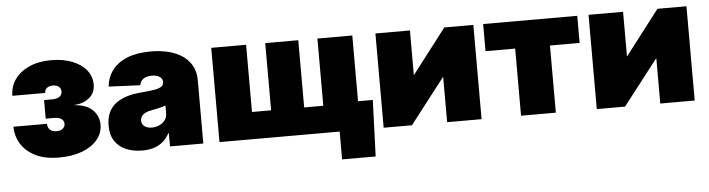

<svg xmlns="http://www.w3.org/2000/svg" viewBox="-45 -728 3966 1074"><g transform="rotate(-5 1938.5 -191.5)"><path d="M262.2 7.8Q182.6 7.8 129.4 -19Q76.2 -45.9 49.3 -90.1Q22.5 -134.3 22.5 -186H210.9Q210.4 -165 223.9 -152.6Q237.3 -140.1 260.7 -140.1Q282.7 -140.1 295.7 -150.6Q308.6 -161.1 308.6 -176.8Q308.6 -195.3 293.7 -205.3Q278.8 -215.3 252.9 -215.3H206.1V-319.8H252.9Q278.3 -319.8 293 -330.1Q307.6 -340.3 307.6 -359.4Q307.6 -375.5 295.4 -386Q283.2 -396.5 262.7 -396.5Q241.2 -396.5 228.5 -386.5Q215.8 -376.5 215.8 -358.9H31.7Q31.7 -410.2 60.1 -450.7Q88.4 -491.2 140.9 -514.9Q193.4 -538.6 264.6 -538.6Q331.1 -538.6 381.8 -518.8Q432.6 -499 461.4 -463.9Q490.2 -428.7 490.2 -382.3Q490.2 -335.9 457 -308.1Q423.8 -280.3 373.5 -277.8V-276.4Q441.4 -271.5 475.1 -237.3Q508.8 -203.1 508.8 -155.8Q508.8 -107.9 477.8 -70.8Q446.8 -33.7 391.4 -12.9Q335.9 7.8 262.2 7.8Z M730 9.3Q677.7 9.3 637.9 -7.8Q598.1 -24.9 575.7 -59.1Q553.2 -93.3 553.2 -146Q553.2 -189.9 568.4 -220.9Q583.5 -252 610.6 -271.5Q637.7 -291 674.1 -301.5Q710.4 -312 752.4 -314.9Q797.9 -318.4 825.4 -323.2Q853 -328.1 865.5 -337.2Q877.9 -346.2 877.9 -361.3V-363.3Q877.9 -375.5 870.4 -384.5Q862.8 -393.6 849.6 -398.4Q836.4 -403.3 817.9 -403.3Q798.8 -403.3 784.4 -397.9Q770 -392.6 761.2 -382.1Q752.4 -371.6 750 -355.5L572.3 -363.3Q578.1 -416.5 607.9 -455.8Q637.7 -495.1 691.7 -516.8Q745.6 -538.6 823.7 -538.6Q882.3 -538.6 928.7 -525.9Q975.1 -513.2 1007.1 -489.3Q1039.1 -465.3 1055.7 -432.1Q1072.3 -398.9 1072.3 -357.9V0H885.3V-74.2H882.3Q865.2 -43.5 842.8 -25.4Q820.3 -7.3 792.2 1Q764.2 9.3 730 9.3ZM793.5 -113.8Q814.9 -113.8 834.7 -122.3Q854.5 -130.9 867.2 -147.2Q879.9 -163.6 879.9 -187.5V-230Q872.1 -227.5 863.8 -224.9Q855.5 -222.2 845.9 -220Q836.4 -217.8 825.4 -215.6Q814.5 -213.4 801.8 -210.9Q780.3 -207.5 765.9 -200.2Q751.5 -192.9 744.1 -182.1Q736.8 -171.4 736.8 -157.7Q736.8 -143.6 744.1 -133.8Q751.5 -124 764.2 -118.9Q776.9 -113.8 793.5 -113.8Z M1163.1 -529.3H1358.9V-151.9H1466.3V-529.3H1651.9V-151.9H1759.3V-529.3H1955.1V0H1163.1ZM1837.9 156.2V0H1791V-160.2H2038.1L2026.4 156.2Z M2634.8 0H2441.4V-253.4H2439.9L2243.7 0H2085V-529.3H2278.8V-279.3H2279.8L2471.7 -529.3H2634.8Z M2856.4 0V-377H2689.9V-529.3H3218.3V-377H3051.8V0Z M3831.5 0H3638.2V-253.4H3636.7L3440.4 0H3281.7V-529.3H3475.6V-279.3H3476.6L3668.5 -529.3H3831.5Z"/></g></svg>

Font: Inter 24pt Black
Style: Regular
Weight: 900
Designer: Rasmus Andersson
Foundry: rsms
Version: Version 4.001;git-66647c0bb